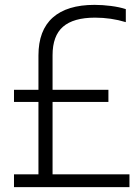

<svg xmlns="http://www.w3.org/2000/svg" viewBox="-20 -769 576 789"><path d="M512 -52.5V0H37.5V-52.5H138V-350H37.5V-400H138V-541Q138 -644.5 196.8 -696.8Q255.5 -749 368.5 -749Q401.5 -749 436.2 -744.5Q471 -740 497 -731.5V-678Q436.5 -696.5 370.5 -696.5Q282 -696.5 239 -659.2Q196 -622 196 -542V-400H425.5V-350H196V-52.5Z"/></svg>

Font: Encode Sans Condensed Light
Style: Regular
Weight: 300
Width: 3
Designer: Multiple Designers
Foundry: Impallari Type
Version: Version 2.000